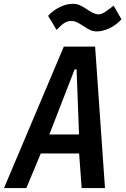

<svg xmlns="http://www.w3.org/2000/svg" viewBox="-28 -964 648 984"><path d="M299 -725H459.5L510 0H390.5L377.5 -177.5H181L107 0H-7.5ZM377 -275 364.5 -608.5H354.5L225 -275ZM402.5 -828.5 386.5 -838.5Q370.5 -848.5 359.8 -852.5Q349 -856.5 338 -856.5Q319 -856.5 302.8 -846.8Q286.5 -837 262 -810.5L218.5 -883Q245 -911.5 279.2 -928Q313.5 -944.5 344 -944.5Q365 -944.5 380.8 -937.5Q396.5 -930.5 416.5 -917Q420.5 -914 428.5 -909Q458 -890.5 475.5 -890.5Q489.5 -890.5 503 -898.2Q516.5 -906 540.5 -924.5L554.5 -935L594.5 -865Q567.5 -835.5 533 -819.2Q498.5 -803 468.5 -803Q450.5 -803 436.8 -809Q423 -815 402.5 -828.5Z"/></svg>

Font: JuliaMono SemiBoldItalic
Style: Regular
Weight: 600
Italic angle: -9°
Monospace: yes
Designer: cormullion
Foundry: corm
Version: Version 0.049; ttfautohint (v1.8.4)